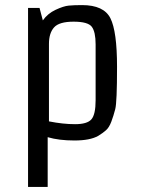

<svg xmlns="http://www.w3.org/2000/svg" viewBox="-20 -551 554 753"><path d="M172 -379V-75Q227 -64 274.5 -64Q322 -64 338.5 -83Q355 -102 355 -158V-377Q355 -426 340 -446Q325 -466 268.5 -466Q212 -466 192 -443.5Q172 -421 172 -379ZM365 -18Q333 0 272 0Q211 0 167 -13V182H90V-520H135L148 -471Q167 -498 198 -512.5Q229 -527 249.5 -529Q270 -531 302 -531Q387 -531 413 -479.5Q439 -428 439 -289Q439 -150 432 -123Q425 -96 416.5 -73.5Q408 -51 395.5 -40Q383 -29 365 -18Z"/></svg>

Font: Strait
Style: Regular
Weight: 400
Width: 3
Designer: Eduardo Rodriguez Tunni
Foundry: Eduardo Rodriguez Tunni
Version: Version 1.001